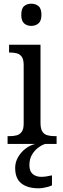

<svg xmlns="http://www.w3.org/2000/svg" viewBox="-20 -778 338 1038"><path d="M21 0V-42H33Q54 -42 70.5 -46.5Q87 -51 97.5 -65.5Q108 -80 108 -109V-426Q108 -456 98 -470.5Q88 -485 71.5 -489.5Q55 -494 35 -494H29V-536H199V-114Q199 -83 208.5 -67.5Q218 -52 235.5 -47Q253 -42 274 -42H286V0ZM149 -638Q126 -638 110.5 -651.5Q95 -665 95 -698Q95 -732 110.5 -745Q126 -758 149 -758Q172 -758 188 -745Q204 -732 204 -698Q204 -665 188 -651.5Q172 -638 149 -638ZM189 240Q129 240 95.5 213.5Q62 187 62 130Q62 99 77.5 72Q93 45 117.5 26Q142 7 171 0H225Q205 6 185 21.5Q165 37 152 60Q139 83 139 115Q139 148 157 163Q175 178 203 178Q215 178 229.5 176Q244 174 261 170V224Q251 229 238 232.5Q225 236 212 238Q199 240 189 240Z"/></svg>

Font: Noto Serif SemiCondensed
Style: Regular
Weight: 400
Width: 4
Designer: Monotype Design Team
Foundry: Monotype Imaging Inc.
Version: Version 2.013